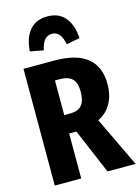

<svg xmlns="http://www.w3.org/2000/svg" viewBox="-138 -1024 802 1101"><g transform="rotate(-15 263.0 -474.0)"><path d="M359 0 246 -267H241H203V0H46V-693H231Q489 -693 489 -483Q489 -422 463.5 -373Q438 -324 384 -297L526 0ZM235 -376Q285 -376 307 -401.5Q329 -427 329 -483Q329 -534 305.5 -558Q282 -582 230 -582H203V-376ZM402 -780 322 -765Q308 -845 255 -845Q202 -845 186 -765L107 -780Q112 -859 149.5 -903.5Q187 -948 255 -948Q323 -948 360 -903.5Q397 -859 402 -780Z"/></g></svg>

Font: Fira Sans Extra Condensed
Style: Bold
Weight: 700
Width: 1
Designer: Carrois Corporate & Edenspiekermann AG
Foundry: Carrois Corporate GbR & Edenspiekermann AG
Version: Version 4.203